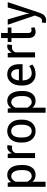

<svg xmlns="http://www.w3.org/2000/svg" viewBox="1381 -2079 911 3713"><g transform="rotate(-90 1836.5 -222.5)"><path d="M501.5 -231.9Q501.5 -177.7 488.5 -133.1Q475.6 -88.4 451.4 -56.6Q427.2 -24.9 391.8 -7.3Q356.4 10.3 312 10.3Q225.1 10.3 178.7 -52.2V203.1H81.1V-528.3H161.1L170.9 -461.9Q193.8 -497.1 229.5 -517.6Q265.1 -538.1 311 -538.1Q356.4 -538.1 391.8 -518.6Q427.2 -499 451.7 -463.6Q476.1 -428.2 488.8 -378.7Q501.5 -329.1 501.5 -269.5ZM403.8 -269.5Q403.8 -310.5 396.2 -345.7Q388.7 -380.9 373.5 -406.2Q358.4 -431.6 335.7 -446Q313 -460.4 283.2 -460.4Q264.6 -460.4 248.8 -453.1Q232.9 -445.8 219.7 -434.1Q206.5 -422.4 196.3 -407.5Q186 -392.6 178.7 -377.4V-151.4Q186.5 -135.7 196.8 -120.4Q207 -105 220.2 -92.5Q233.4 -80.1 249.3 -72.5Q265.1 -64.9 283.7 -64.9Q314.5 -64.9 336.9 -77.4Q359.4 -89.8 374.3 -112.3Q389.2 -134.8 396.5 -165.3Q403.8 -195.8 403.8 -231.9Z M874.5 -443.8Q862.8 -444.8 851.8 -445.8Q840.8 -446.8 826.7 -446.8Q791.5 -446.8 768.6 -428.2Q745.6 -409.7 733.4 -377V0H635.7V-528.3H719.2L730 -449.7Q748.5 -490.7 779.8 -514.4Q811 -538.1 850.6 -538.1Q860.4 -538.1 870.4 -536.4Q880.4 -534.7 887.2 -532.2Z M936.5 -283.2Q936.5 -337.9 951.7 -384.5Q966.8 -431.2 995.4 -465.3Q1023.9 -499.5 1064.7 -518.8Q1105.5 -538.1 1157.2 -538.1Q1209 -538.1 1250 -518.8Q1291 -499.5 1319.6 -465.3Q1348.1 -431.2 1363.5 -384.5Q1378.9 -337.9 1378.9 -283.2V-244.1Q1378.9 -188.5 1363.5 -141.8Q1348.1 -95.2 1319.6 -61.5Q1291 -27.8 1250.2 -8.8Q1209.5 10.3 1158.2 10.3Q1106 10.3 1064.9 -8.8Q1023.9 -27.8 995.4 -61.8Q966.8 -95.7 951.7 -142.3Q936.5 -189 936.5 -244.1ZM1034.2 -244.1Q1034.2 -205.6 1041.7 -172.6Q1049.3 -139.6 1064.7 -115.7Q1080.1 -91.8 1103.5 -78.4Q1127 -64.9 1158.2 -64.9Q1189 -64.9 1211.9 -78.6Q1234.9 -92.3 1250.2 -116.2Q1265.6 -140.1 1273.4 -173.1Q1281.2 -206.1 1281.2 -244.1V-283.2Q1281.2 -321.3 1273.4 -353.8Q1265.6 -386.2 1250 -410.4Q1234.4 -434.6 1211.2 -448.2Q1188 -461.9 1157.2 -461.9Q1125.5 -461.9 1102.5 -448Q1079.6 -434.1 1064.2 -409.9Q1048.8 -385.7 1041.5 -353Q1034.2 -320.3 1034.2 -283.2Z M1933.1 -231.9Q1933.1 -177.7 1920.2 -133.1Q1907.2 -88.4 1883.1 -56.6Q1858.9 -24.9 1823.5 -7.3Q1788.1 10.3 1743.7 10.3Q1656.7 10.3 1610.4 -52.2V203.1H1512.7V-528.3H1592.8L1602.5 -461.9Q1625.5 -497.1 1661.1 -517.6Q1696.8 -538.1 1742.7 -538.1Q1788.1 -538.1 1823.5 -518.6Q1858.9 -499 1883.3 -463.6Q1907.7 -428.2 1920.4 -378.7Q1933.1 -329.1 1933.1 -269.5ZM1835.4 -269.5Q1835.4 -310.5 1827.9 -345.7Q1820.3 -380.9 1805.2 -406.2Q1790 -431.6 1767.3 -446Q1744.6 -460.4 1714.8 -460.4Q1696.3 -460.4 1680.4 -453.1Q1664.6 -445.8 1651.4 -434.1Q1638.2 -422.4 1627.9 -407.5Q1617.7 -392.6 1610.4 -377.4V-151.4Q1618.2 -135.7 1628.4 -120.4Q1638.7 -105 1651.9 -92.5Q1665 -80.1 1680.9 -72.5Q1696.8 -64.9 1715.3 -64.9Q1746.1 -64.9 1768.6 -77.4Q1791 -89.8 1805.9 -112.3Q1820.8 -134.8 1828.1 -165.3Q1835.4 -195.8 1835.4 -231.9Z M2258.3 10.3Q2207 10.3 2166.3 -8.3Q2125.5 -26.9 2097.2 -59.8Q2068.8 -92.8 2054 -138.4Q2039.1 -184.1 2039.1 -238.3V-274.4Q2039.1 -324.2 2052.2 -371.6Q2065.4 -418.9 2092.3 -456.1Q2119.1 -493.2 2159.9 -515.6Q2200.7 -538.1 2255.4 -538.1Q2304.7 -538.1 2341.6 -521.5Q2378.4 -504.9 2402.8 -474.6Q2427.2 -444.3 2439.5 -401.6Q2451.7 -358.9 2451.7 -306.6V-241.2H2138.2Q2138.2 -240.7 2137.9 -241.2Q2137.7 -241.7 2137.7 -241.2Q2138.2 -206.1 2147 -173.3Q2155.8 -140.6 2173.6 -116.2Q2191.4 -91.8 2218.3 -77.6Q2245.1 -63.5 2281.2 -64.9Q2316.4 -66.4 2351.1 -77.9Q2385.7 -89.4 2415.5 -114.3L2444.8 -51.8Q2403.8 -18.1 2355.7 -3.9Q2307.6 10.3 2258.3 10.3ZM2250.5 -461.9Q2227.5 -461.9 2208.3 -450.7Q2189 -439.5 2174.6 -419.9Q2160.2 -400.4 2150.9 -374Q2141.6 -347.7 2139.2 -316.9Q2139.6 -316.4 2139.6 -314.5Q2139.6 -312.5 2139.6 -312H2354.5V-332Q2354.5 -359.9 2347.9 -383.5Q2341.3 -407.2 2328.1 -424.8Q2314.9 -442.4 2295.4 -452.1Q2275.9 -461.9 2250.5 -461.9Z M2821.8 -443.8Q2810.1 -444.8 2799.1 -445.8Q2788.1 -446.8 2773.9 -446.8Q2738.8 -446.8 2715.8 -428.2Q2692.9 -409.7 2680.7 -377V0H2583V-528.3H2666.5L2677.2 -449.7Q2695.8 -490.7 2727.1 -514.4Q2758.3 -538.1 2797.9 -538.1Q2807.6 -538.1 2817.6 -536.4Q2827.6 -534.7 2834.5 -532.2Z M3054.2 -657.7V-528.3H3160.2V-457H3054.2V-139.6Q3054.2 -100.6 3068.4 -84.2Q3082.5 -67.9 3108.9 -67.9Q3119.1 -67.9 3131.6 -71Q3144 -74.2 3154.8 -78.1L3166 -11.2Q3159.2 -7.3 3148.7 -3.4Q3138.2 0.5 3126.2 3.4Q3114.3 6.3 3102.1 8.3Q3089.8 10.3 3079.6 10.3Q3050.8 10.3 3028.1 1.7Q3005.4 -6.8 2989.5 -24.9Q2973.6 -43 2965.1 -71Q2956.5 -99.1 2956.5 -138.2V-457H2880.4V-528.3H2956.5V-657.7Z M3424.8 -157.7 3432.6 -115.7H3435.5L3443.8 -157.7L3548.3 -528.3H3651.4L3447.8 81.5Q3439 107.9 3427 131.8Q3415 155.8 3397.9 173.8Q3380.9 191.9 3357.9 202.6Q3335 213.4 3303.7 213.4Q3297.9 213.4 3290.3 212.6Q3282.7 211.9 3275.1 210.7Q3267.6 209.5 3260.3 208Q3252.9 206.5 3248 205.1L3258.3 130.9Q3258.3 130.9 3262.5 131.3Q3266.6 131.8 3272.7 132.6Q3278.8 133.3 3284.9 133.8Q3291 134.3 3294.9 134.3Q3310.1 134.3 3321.3 128.9Q3332.5 123.5 3341.6 112.5Q3350.6 101.6 3358.4 85.4Q3366.2 69.3 3374 47.9L3392.6 -2.9L3214.4 -528.3H3317.9Z"/></g></svg>

Font: Ufes Sans
Style: Regular
Weight: 400
Designer: Ricardo Esteves, Filipe Motta, Cassio Ferreira, Ana Quintelato & Breno Mello
Foundry: ProDesignUfes - Ricardo Esteves, Filipe Motta, Cassio Ferreira, Ana Quintelato & Breno Mello (This is a derivative work,
Version: Version 2.0